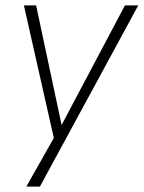

<svg xmlns="http://www.w3.org/2000/svg" viewBox="-20 -507 529 707"><path d="M77 180 185 -11 182 18 68 -487H113L210 -32H199L440 -487H489L127 180Z"/></svg>

Font: Nunito Sans 10pt SemiCondensed ExtraLight
Style: Italic
Weight: 250
Width: 4
Italic angle: -9°
Designer: Vernon Adams
Foundry: Vernon Adams
Version: Version 3.101;gftools[0.9.27]